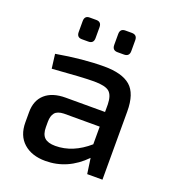

<svg xmlns="http://www.w3.org/2000/svg" viewBox="-129 -792 809 899"><g transform="rotate(20 275.5 -342.0)"><path d="M197 -585H164Q139 -585 139 -612V-666Q139 -693 164 -693H197Q223 -693 223 -666V-612Q223 -585 197 -585ZM374 -585H342Q316 -585 316 -612V-666Q316 -693 342 -693H374Q401 -693 401 -666V-612Q401 -585 374 -585ZM79 -407 70 -478Q202 -501 307 -501Q396 -501 438 -465Q480 -429 480 -340V0H404L393 -77Q309 9 198 9Q130 9 89.5 -27Q49 -63 49 -129V-180Q49 -238 85 -270Q121 -302 187 -302H383V-340Q382 -385 362 -402Q342 -419 286 -419Q231 -419 79 -407ZM147 -167V-141Q147 -105 164 -89Q181 -73 218 -73Q305 -73 383 -141V-229H205Q173 -228 160 -212.5Q147 -197 147 -167Z"/></g></svg>

Font: Exo 2.0 Medium
Style: Regular
Weight: 500
Designer: Natanael Gama
Version: Version 1.001;PS 001.001;hotconv 1.0.70;makeotf.lib2.5.58329